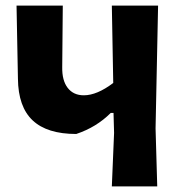

<svg xmlns="http://www.w3.org/2000/svg" viewBox="-20 -665 657 685"><path d="M544 -645 535 -207 541 0H379L387 -191L385 -262H375Q324 -211 252 -187Q148 -187 96.5 -235.5Q45 -284 44 -384L39 -645H204L202 -426Q201 -378 221.5 -351.5Q242 -325 279 -325Q326 -325 384 -369L379 -645Z"/></svg>

Font: Alegreya Sans ExtraBold
Style: Regular
Weight: 800
Designer: Juan Pablo del Peral
Foundry: Huerta Tipografica
Version: Version 2.007